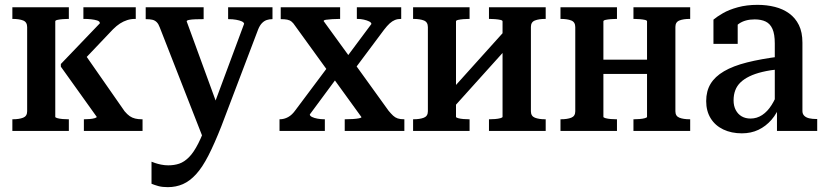

<svg xmlns="http://www.w3.org/2000/svg" viewBox="-20 -540 3405 792"><path d="M92 -81V-428Q92 -449 75.5 -455.5Q59 -462 32 -462H31V-510H264V-462H261Q251 -462 238.5 -461Q226 -460 217 -458Q208 -456 208 -452V-58Q208 -55 217 -52.5Q226 -50 238.5 -49Q251 -48 261 -48H264V0H31V-48H32Q59 -48 75.5 -54.5Q92 -61 92 -81ZM568 0H326V-48H328Q338 -48 350 -49Q362 -50 370.5 -52.5Q379 -55 379 -58L231 -265V-276L392 -444Q392 -452 381 -455.5Q370 -459 355.5 -460.5Q341 -462 329 -462H324V-510H540V-462H537Q520 -462 504.5 -457Q489 -452 475 -443Q461 -434 446 -419L311 -277L324 -325L494 -81Q505 -68 515 -61Q525 -54 537.5 -51Q550 -48 564 -48H568Z M890 -69 864 -11 817 28 639 -427Q634 -441 626.5 -448.5Q619 -456 608.5 -458.5Q598 -461 582 -461H581V-510H820V-461H818Q803 -461 787 -460.5Q771 -460 760.5 -458Q750 -456 750 -452ZM893 -19Q865 52 840 101Q815 150 789 178.5Q763 207 734.5 219.5Q706 232 672 232Q649 232 633 227.5Q617 223 605 218V127Q610 129 620 132.5Q630 136 644.5 139Q659 142 674 142Q699 142 719.5 135Q740 128 759.5 108.5Q779 89 798 51.5Q817 14 838 -46L851 -76L987 -442Q986 -448 977 -452Q968 -456 954 -458.5Q940 -461 924 -461H921V-510H1104V-461H1103Q1091 -461 1080.5 -457.5Q1070 -454 1061 -445Q1052 -436 1045 -419Z M1648 0H1402V-48H1404Q1420 -48 1435.5 -49Q1451 -50 1461 -52Q1471 -54 1471 -57L1345 -231L1341 -235L1197 -434Q1190 -445 1182.5 -451Q1175 -457 1164.5 -459Q1154 -461 1139 -461H1138V-510H1383V-462H1381Q1366 -462 1350.5 -461Q1335 -460 1325 -458.5Q1315 -457 1315 -453L1437 -285L1441 -280L1583 -83Q1593 -71 1601.5 -63Q1610 -55 1620.5 -51.5Q1631 -48 1647 -48H1648ZM1133 0V-48H1134Q1152 -48 1168.5 -57Q1185 -66 1199 -86L1336 -269L1383 -237L1258 -68Q1258 -62 1267 -57.5Q1276 -53 1290 -50.5Q1304 -48 1318 -48H1320V0ZM1437 -247 1395 -284 1512 -441Q1512 -447 1503 -451.5Q1494 -456 1481 -459Q1468 -462 1454 -462H1452V-510H1635V-462H1634Q1620 -462 1609 -457.5Q1598 -453 1587.5 -443.5Q1577 -434 1564 -417Z M1745 -81V-428Q1745 -449 1728.5 -455.5Q1712 -462 1685 -462H1684V-510H1917V-462H1914Q1904 -462 1891.5 -461Q1879 -460 1870 -458Q1861 -456 1861 -452V-58Q1861 -55 1870 -52.5Q1879 -50 1891.5 -49Q1904 -48 1914 -48H1917V0H1684V-48H1685Q1712 -48 1728.5 -54.5Q1745 -61 1745 -81ZM2053 -58V-452Q2053 -456 2044 -458Q2035 -460 2022.5 -461Q2010 -462 2000 -462H1997V-510H2231V-462H2229Q2203 -462 2186.5 -455.5Q2170 -449 2170 -429V-81Q2170 -61 2186.5 -54.5Q2203 -48 2229 -48H2231V0H1997V-48H2000Q2010 -48 2022.5 -49Q2035 -50 2044 -52.5Q2053 -55 2053 -58ZM1850 -96 1811 -134 2063 -414 2102 -376Z M2353 -81V-428Q2353 -449 2336.5 -455.5Q2320 -462 2293 -462H2292V-510H2525V-462H2522Q2512 -462 2499.5 -461Q2487 -460 2478 -458Q2469 -456 2469 -452V-58Q2469 -55 2478 -52.5Q2487 -50 2499.5 -49Q2512 -48 2522 -48H2525V0H2292V-48H2293Q2320 -48 2336.5 -54.5Q2353 -61 2353 -81ZM2649 -58V-452Q2649 -456 2640 -458Q2631 -460 2618.5 -461Q2606 -462 2596 -462H2593V-510H2827V-462H2825Q2799 -462 2782.5 -455.5Q2766 -449 2766 -429V-81Q2766 -61 2782.5 -54.5Q2799 -48 2825 -48H2827V0H2593V-48H2596Q2606 -48 2618.5 -49Q2631 -50 2640 -52.5Q2649 -55 2649 -58ZM2419 -235V-294H2706V-235Z M3198 -307V-255Q3157 -251 3125.5 -243.5Q3094 -236 3071.5 -225Q3049 -214 3034.5 -200Q3020 -186 3013 -167.5Q3006 -149 3006 -126Q3006 -103 3015 -86Q3024 -69 3039.5 -60Q3055 -51 3076 -51Q3102 -51 3124 -65.5Q3146 -80 3163 -107Q3180 -134 3193 -171L3200 -112Q3186 -73 3162.5 -46Q3139 -19 3108.5 -4.5Q3078 10 3040 10Q2997 10 2963.5 -6Q2930 -22 2911.5 -52Q2893 -82 2893 -123Q2893 -164 2911 -194Q2929 -224 2966.5 -246Q3004 -268 3061.5 -282.5Q3119 -297 3198 -307ZM3185 0V-104L3176 -106V-361Q3176 -399 3166.5 -420.5Q3157 -442 3138.5 -451Q3120 -460 3093 -460Q3054 -460 3028.5 -442.5Q3003 -425 2988 -399Q2983 -410 2984.5 -419.5Q2986 -429 2991 -437Q2996 -445 3004.5 -450.5Q3013 -456 3023 -460V-359H2923V-459Q2937 -471 2962 -485.5Q2987 -500 3023.5 -510Q3060 -520 3105 -520Q3143 -520 3176.5 -511.5Q3210 -503 3235.5 -484.5Q3261 -466 3275.5 -436.5Q3290 -407 3290 -364V-82Q3290 -70 3297.5 -62.5Q3305 -55 3318 -52Q3331 -49 3349 -49H3351V0Z"/></svg>

Font: Roboto Serif 28pt Condensed Medium
Style: Regular
Weight: 500
Width: 3
Designer: Greg Gazdowicz
Foundry: Commercial Type
Version: Version 1.008